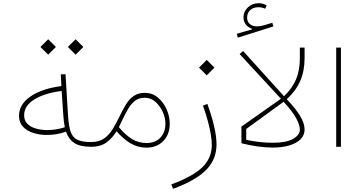

<svg xmlns="http://www.w3.org/2000/svg" viewBox="-20 -909 2234 1189"><path d="M230.5 -618.2 278.3 -570.3 326.2 -618.2 278.3 -666ZM400.4 -618.2 448.2 -570.3 496.1 -618.2 448.2 -666ZM360.4 -376Q239.7 -360.4 168.7 -311.5Q97.7 -262.7 97.7 -191.4Q97.7 -150.9 122.1 -124.5Q146.5 -98.1 186.3 -85.7Q226.1 -73.2 271 -73.2Q301.3 -73.2 331.3 -78.4Q361.3 -83.5 388.7 -93.8Q404.8 -46.4 440.7 -23.2Q476.6 0 543.9 0H544.4V-29.3H543.9Q490.7 -29.3 460.9 -42.7Q431.2 -56.2 418.2 -91.6Q405.3 -127 401.4 -192.9L385.7 -449.7L356.4 -448.2ZM361.8 -345.7 372.6 -189Q374 -169.9 376 -153.1Q377.9 -136.2 381.3 -121.1Q356.9 -112.8 328.9 -108.2Q300.8 -103.5 273.4 -103.5Q235.8 -103.5 202.9 -112.8Q169.9 -122.1 149.7 -142.3Q129.4 -162.6 129.4 -194.8Q129.4 -253.4 191.9 -292.7Q254.4 -332 361.8 -345.7Z M544.4 -29.3Q538.1 -29.3 536.4 -25.1Q534.7 -21 534.7 -14.6Q534.7 -8.3 536.4 -4.2Q538.1 0 544.4 0Q604.5 0 641.1 -28.1Q677.7 -56.2 701.7 -96.2Q742.7 -48.8 788.1 -21.7Q833.5 5.4 887.2 5.4Q951.2 5.4 991.2 -35.6Q1031.2 -76.7 1031.2 -142.6Q1031.2 -187.5 1012 -231.4Q992.7 -275.4 958 -304.7Q923.3 -334 877 -334Q834 -334 805.7 -313Q777.3 -292 757.6 -258.3Q737.8 -224.6 719.7 -187Q701.2 -148.4 679.4 -112.1Q657.7 -75.7 626 -52.5Q594.2 -29.3 544.4 -29.3ZM716.3 -121.6 738.8 -168.9Q755.9 -204.6 773.7 -235.1Q791.5 -265.6 815.7 -284.7Q839.8 -303.7 876 -303.7Q913.6 -303.7 942.4 -278.3Q971.2 -252.9 987.8 -216.1Q1004.4 -179.2 1004.4 -143.6Q1004.4 -89.4 972.9 -56.4Q941.4 -23.4 887.7 -23.4Q837.4 -23.4 796.4 -48.8Q755.4 -74.2 716.3 -121.6Z M1236.8 -254.9Q1254.9 -205.1 1266.8 -160.4Q1278.8 -115.7 1285.2 -78.1Q1291.5 -40.5 1291.5 -10.7Q1291.5 69.8 1233.2 126.7Q1174.8 183.6 1041 232.9L1051.8 260.3Q1192.9 208.5 1256.8 143.1Q1320.8 77.6 1320.8 -14.2Q1320.8 -62 1306.6 -124.5Q1292.5 -187 1264.2 -265.6ZM1212.4 -490.2 1260.3 -442.4 1308.1 -490.2 1260.3 -538.1Z M1631.3 -876Q1620.1 -881.8 1607.9 -885.5Q1595.7 -889.2 1582.5 -889.2Q1542.5 -889.2 1515.1 -863.5Q1487.8 -837.9 1487.8 -800.8Q1487.8 -776.9 1502 -758.1Q1516.1 -739.3 1539.6 -731.4V-726.6L1445.8 -699.7L1453.1 -675.8L1673.3 -745.6L1666 -768.1L1618.2 -753.4Q1593.3 -745.6 1572.8 -745.6Q1544.4 -745.6 1527.3 -760Q1510.3 -774.4 1510.3 -800.3Q1510.3 -829.1 1529.8 -846.7Q1549.3 -864.3 1580.6 -864.3Q1591.8 -864.3 1602.3 -861.8Q1612.8 -859.4 1622.1 -855ZM1736.3 -278.8Q1789.6 -221.2 1813.2 -178.5Q1836.9 -135.7 1836.9 -106.9Q1836.9 -72.8 1794.7 -48.8Q1752.4 -24.9 1669.4 -24.9Q1630.4 -24.9 1589.4 -29.3Q1548.3 -33.7 1504.9 -43V-110.4ZM1485.4 -593.3 1463.9 -574.2 1719.7 -297.4 1475.1 -125V-22Q1523.4 -9.8 1573.2 -2.4Q1623 4.9 1669.4 4.9Q1726.1 4.9 1770.5 -8.1Q1814.9 -21 1840.6 -45.9Q1866.2 -70.8 1866.2 -106.9Q1866.2 -145 1838.6 -190.9Q1811 -236.8 1755.9 -294.4Q1812.5 -346.7 1839.4 -408.2Q1866.2 -469.7 1866.2 -549.3V-614.3H1836.9V-549.3Q1836.9 -474.1 1813.7 -418.2Q1790.5 -362.3 1738.8 -313Z M2091.3 0V-614.3H2062V0Z"/></svg>

Font: Estedad-FD VF
Style: Regular
Weight: 100
Designer: Amin Abedi
Version: Version 7.3